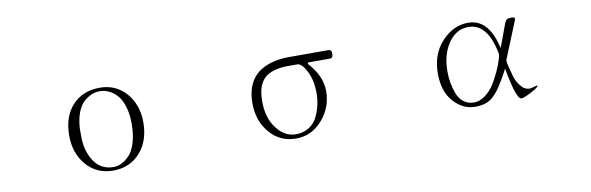

<svg xmlns="http://www.w3.org/2000/svg" viewBox="-38 -704 3077 999"><g transform="rotate(-10 1500.0 -205.0)"><path d="M499 13Q412 13 358 -49.5Q304 -112 304 -206Q304 -306 358.5 -365Q413 -424 503 -424Q588 -424 642 -362.5Q696 -301 696 -208Q696 -109 641.5 -48Q587 13 499 13ZM635 -211Q635 -264 622 -304.5Q609 -345 588 -366Q567 -387 545 -396.5Q523 -406 501 -406Q479 -406 457.5 -397.5Q436 -389 415.5 -370.5Q395 -352 381.5 -317Q368 -282 365 -234V-184Q367 -108 403 -56.5Q439 -5 504 -5Q526 -5 547 -15.5Q568 -26 588.5 -47.5Q609 -69 622 -111.5Q635 -154 635 -211Z M1466 14Q1380 14 1326 -49.5Q1272 -113 1272 -206Q1272 -397 1483 -410H1708Q1726 -410 1726 -392V-384Q1726 -365 1708 -365H1599Q1583 -365 1601 -347Q1661 -278 1661 -202Q1661 -116 1604 -51Q1547 14 1466 14ZM1324 -205Q1324 -119 1366.5 -63.5Q1409 -8 1468 -8Q1508 -8 1538 -27.5Q1568 -47 1582.5 -78.5Q1597 -110 1603.5 -140Q1610 -170 1610 -200Q1610 -268 1585.5 -316.5Q1561 -365 1536 -365H1477Q1431 -363 1399.5 -350.5Q1368 -338 1352 -315.5Q1336 -293 1330 -267Q1324 -241 1324 -205Z M2749 -39Q2749 -30 2708.5 -9Q2668 12 2655 12Q2628 12 2598 -156Q2599 -155 2571 -106Q2552 -74 2539.5 -56Q2527 -38 2508 -20Q2489 -2 2465 5.5Q2441 13 2410 13Q2347 13 2298 -41Q2249 -95 2249 -191Q2249 -293 2310 -358.5Q2371 -424 2449 -424Q2554 -424 2590 -280Q2593 -266 2595 -267L2640 -389Q2648 -411 2667 -411H2681Q2700 -411 2691 -392L2613 -200Q2611 -192 2613 -181L2632 -108Q2638 -86 2658 -58.5Q2678 -31 2707 -31Q2714 -31 2731.5 -36.5Q2749 -42 2749 -39ZM2300 -192Q2300 -162 2305 -133Q2310 -104 2321 -74.5Q2332 -45 2355 -27.5Q2378 -10 2409 -10Q2439 -10 2468 -31.5Q2497 -53 2516.5 -84Q2536 -115 2551 -148.5Q2566 -182 2573 -205.5Q2580 -229 2580 -236Q2549 -402 2447 -402Q2382 -402 2341 -342Q2300 -282 2300 -192Z"/></g></svg>

Font: cwTeXMing
Style: Medium
Weight: 500
Version: Version 1.17